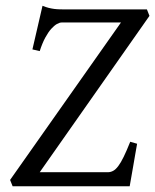

<svg xmlns="http://www.w3.org/2000/svg" viewBox="-20 -648 540 668"><path d="M118.2 -48.8H355Q364.7 -48.8 373.5 -53.5Q382.3 -58.1 391.4 -70.1Q400.4 -82 410.4 -102.5Q420.4 -123 433.1 -154.8L457 -147.9Q454.1 -131.8 450.7 -112.1Q447.3 -92.3 443.8 -72Q440.4 -51.8 437 -33Q433.6 -14.2 431.2 0H23.9L15.1 -22L400.9 -569.8H194.8Q187.5 -569.8 178 -564.5Q168.5 -559.1 158 -547.4Q147.5 -535.6 137.2 -516.6Q127 -497.6 118.2 -470.2L92.8 -476.1L127.9 -627.9Q139.6 -623 149.4 -620.6Q159.2 -618.2 168.9 -616.9Q178.7 -615.7 189 -615.5Q199.2 -615.2 211.9 -615.2H491.2L500 -592.8Z"/></svg>

Font: Gentium Plus Eur
Style: Italic
Weight: 400
Italic angle: -8°
Designer: J. Victor Gaultney, Annie Olsen, Iska Routamaa, Becca Hirsbrunner
Foundry: SIL International
Version: Version 5.000